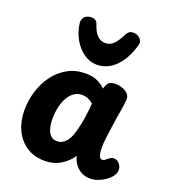

<svg xmlns="http://www.w3.org/2000/svg" viewBox="-155 -983 986 1107"><g transform="rotate(20 338.0 -429.5)"><path d="M34.7 -234Q34.7 -294.6 52.7 -351.6Q70.7 -408.7 104.4 -453.8Q138.2 -499 186.6 -525.7Q235 -552.3 296.6 -552.3Q335.9 -552.3 365.2 -539.7Q394.6 -527.1 418.1 -504.1Q423.1 -526.1 434.9 -540.3Q446.8 -554.4 477.6 -554.4Q513.9 -554.4 541.1 -536.9Q568.3 -519.3 567.3 -492.4Q566.3 -465.3 558 -418.7Q549.7 -372 543.7 -327Q541.7 -313 538.4 -291Q535.2 -269 532.7 -247.5Q530.2 -226 528.7 -211Q527.9 -195.9 528.2 -173.2Q528.4 -150.6 534.2 -133.6Q540 -116.7 554 -116.7Q561.9 -116.7 567.8 -120.8Q573.7 -124.9 580.1 -131.6Q589.8 -139.4 597.3 -143.6Q604.9 -147.7 617.2 -147.7Q630.6 -147.7 642.5 -138.3Q654.4 -128.9 660.7 -112.8Q667 -96.7 661.3 -77.2Q656.7 -58.2 635.1 -38.2Q613.4 -18.1 583.9 -4.6Q554.4 9 524.6 9Q495.8 9 471.8 -3.4Q447.9 -15.8 431.6 -37.5Q415.2 -59.2 408.7 -88.1Q382.6 -48.8 340.3 -23.1Q298.1 2.6 245 2.6Q178.7 2.6 131.8 -28.3Q84.9 -59.2 59.8 -112.6Q34.7 -166 34.7 -234ZM203.9 -241.1Q203.9 -209.2 210.7 -183.7Q217.6 -158.1 232.4 -143.1Q247.2 -128.1 271.3 -128.1Q290.8 -128.1 306.1 -137.5Q321.4 -146.9 333.3 -163.4Q345.2 -180 352.3 -202Q360 -225.4 365.9 -250.4Q371.9 -275.3 376.1 -301.2Q380.3 -327.1 383.3 -352.3Q386.3 -377.4 387.6 -401.1Q373.7 -414.1 355.9 -421.5Q338.1 -428.9 317.7 -428.9Q291 -428.9 269.9 -414.3Q248.8 -399.7 234.1 -374Q219.4 -348.3 211.7 -314.3Q203.9 -280.2 203.9 -241.1ZM335.7 -621Q294.2 -621 257.2 -646.6Q220.1 -672.2 195 -715.4Q169.9 -758.6 162.9 -812Q160.1 -836.8 175 -852.2Q189.9 -867.6 216.8 -867.6Q232.4 -867.6 241.9 -860.7Q251.3 -853.9 255.1 -841Q268.7 -797.8 289.8 -776.4Q310.9 -755 339.8 -755Q368.6 -755 389.9 -776.1Q411.3 -797.1 432.4 -841Q439.8 -854.7 449.1 -861Q458.4 -867.3 472.1 -867.3Q498.4 -867.3 514.8 -850.6Q531.2 -833.8 525.7 -812Q500.7 -721.4 450.9 -671.2Q401.2 -621 335.7 -621Z"/></g></svg>

Font: Playpen Sans Thai
Style: Regular
Weight: 400
Designer: Sirin Gunkloy, Laura Meseguer, Veronika Burian, José Scaglione
Foundry: TypeTogether
Version: Version 2.000